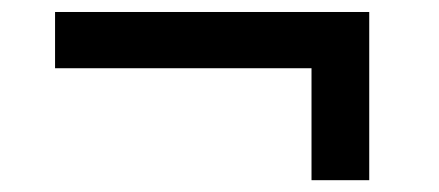

<svg xmlns="http://www.w3.org/2000/svg" viewBox="-20 -409 743 325"><path d="M605 -388.7V-104H507.3V-293.5H73.2V-388.7Z"/></svg>

Font: Proza Libre
Style: SemiBold
Weight: 600
Designer: Jasper de Waard
Foundry: Jasper de Waard
Version: Version 1.000; ttfautohint (v1.4.1.8-43bc) -l 8 -r 50 -G 200